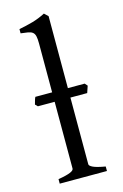

<svg xmlns="http://www.w3.org/2000/svg" viewBox="-117 -810 553 863"><g transform="rotate(-15 159.5 -378.5)"><path d="M274.4 -361.3H196.3V-50.8Q196.3 -43.5 212.9 -35.6Q229.5 -27.8 269.5 -21V0H49.8V-21Q70.8 -24.4 85 -28.1Q99.1 -31.7 107.4 -35.4Q115.7 -39.1 119.4 -43Q123 -46.9 123 -50.8V-361.3H44.9L34.2 -372.1Q36.6 -379.9 38.8 -388.7Q41 -397.5 44.9 -405.3H123V-632.8Q123 -654.8 120.1 -667Q117.2 -679.2 109.4 -685.3Q101.6 -691.4 88.4 -693.6Q75.2 -695.8 54.7 -698.2V-717.8Q89.8 -724.6 119.1 -732.9Q148.4 -741.2 178.7 -756.8L196.3 -740.2V-405.3H274.4L285.2 -393.1Z"/></g></svg>

Font: Gentium Plus Am
Style: Regular
Weight: 400
Designer: J. Victor Gaultney, Annie Olsen, Iska Routamaa, Becca Hirsbrunner
Foundry: SIL International
Version: Version 5.000